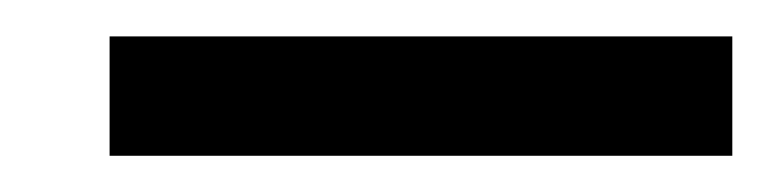

<svg xmlns="http://www.w3.org/2000/svg" viewBox="-20 -629 424 106"><path d="M40.5 -543V-608.9H384.3V-543Z"/></svg>

Font: Kameron SemiBold
Style: Regular
Weight: 600
Designer: Vernon Adams
Foundry: Vernon Adams
Version: Version 1.100